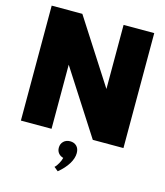

<svg xmlns="http://www.w3.org/2000/svg" viewBox="-141 -855 1039 1210"><g transform="rotate(15 378.5 -250.5)"><path d="M44.1 -750H244.1L513.2 -331.8V-750H713.2V0H513.2L244.1 -418.2V0H44.1ZM319.1 103.2Q319.1 77.7 335.7 61.6Q352.3 45.5 378.6 45.5Q404.5 45.5 420.9 61.6Q437.3 77.7 437.3 107.3Q437.3 140.9 414.8 177.7Q392.3 214.5 350.9 248.6L324.1 226.8Q335 218.2 347.3 196.1Q359.5 174.1 362.7 158.2Q342.3 152.7 330.7 138.2Q319.1 123.6 319.1 103.2Z"/></g></svg>

Font: Spartan MB Black
Style: Regular
Weight: 900
Designer: Matt Bailey, Mirko Velimirovic
Foundry: Matt Bailey
Version: Version 1.005